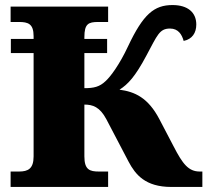

<svg xmlns="http://www.w3.org/2000/svg" viewBox="-20 -740 821 760"><path d="M771 -61C726 -61 703 -91 667 -161L611 -268C566 -354 513 -377 453 -385C486 -406 515 -436 560 -521C603 -601 611 -627 653 -627C686 -627 700 -603 707 -578C741 -585 757 -610 757 -643C757 -691 723 -720 663 -720C590 -720 547 -684 487 -557C453 -484 417 -436 398 -419C374 -396 351 -391 314 -391V-530H404V-586H314V-593C314 -646 330 -653 369 -653H408V-714H22V-653H55C91 -653 113 -646 113 -597V-586H23V-530H113V-121C113 -72 91 -61 55 -61H22V0H408V-61H372C335 -61 314 -68 314 -121V-326C347 -326 375 -317 401 -268L489 -100C516 -49 555 0 658 0H781V-61Z"/></svg>

Font: UArctic Serif Black
Style: Regular
Weight: 900
Designer: Customization by Puisto advertising & original work Monotype Design Team
Foundry: Monotype Imaging Inc.
Version: Version 2.004